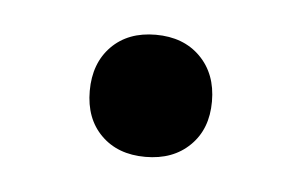

<svg xmlns="http://www.w3.org/2000/svg" viewBox="-26 -130 269 172"><g transform="rotate(5 108.5 -44.0)"><path d="M54.2 -43.9Q54.2 -68.8 69.1 -84Q84 -99.1 108.9 -99.1Q133.8 -99.1 148.9 -84Q164.1 -68.8 164.1 -43.9Q164.1 -19 148.9 -4.2Q133.8 10.7 108.9 10.7Q84 10.7 69.1 -4.2Q54.2 -19 54.2 -43.9Z"/></g></svg>

Font: Selawik
Style: Regular
Weight: 400
Designer: Aaron Bell
Foundry: Microsoft Corporation
Version: Version 1.01